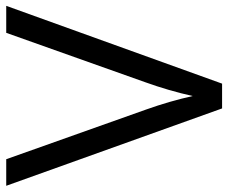

<svg xmlns="http://www.w3.org/2000/svg" viewBox="-80 -674 754 635"><g transform="rotate(-90 297.5 -357.0)"><path d="M505.9 -713.9H595.2L337.9 0H255.9L0 -713.9H87.9L252 -252Q280.3 -172.4 296.9 -97.2Q314.5 -176.3 342.8 -254.9Z"/></g></svg>

Font: f02265186
Style: Regular
Weight: 400
Foundry: Ascender Corporation
Version: Version 1.10